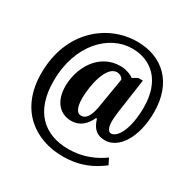

<svg xmlns="http://www.w3.org/2000/svg" viewBox="-187 -887 1187 1202"><g transform="rotate(30 406.5 -286.0)"><path d="M419 142C549 142 628 99 698 47L676 3C619 45 535 85 429 85C255 85 136 -17 136 -239C136 -503 297 -661 462 -661C604 -661 708 -566 708 -378C708 -213 654 -133 611 -133C599 -133 578 -144 578 -204C578 -214 580 -246 584 -275L619 -520H586L549 -499C535 -513 492 -529 454 -529C294 -529 216 -376 216 -248C216 -135 277 -77 355 -77C420 -77 458 -118 482 -170H489C510 -98 548 -77 600 -77C693 -77 779 -191 779 -383C779 -596 652 -714 468 -714C255 -714 45 -546 45 -243C45 23 224 142 419 142ZM393 -136C364 -136 345 -165 345 -236C345 -328 377 -485 454 -485C471 -485 492 -475 499 -457L464 -246C455 -191 437 -136 393 -136Z"/></g></svg>

Font: Noto Serif Ethiopic Condensed Black
Style: Regular
Weight: 900
Width: 3
Designer: Monotype Design Team
Foundry: Monotype Imaging Inc.
Version: Version 2.102